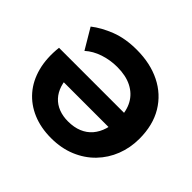

<svg xmlns="http://www.w3.org/2000/svg" viewBox="-169 -919 1138 1138"><g transform="rotate(45 400.0 -350.0)"><path d="M388 15Q302 15 233.8 -13.8Q165.5 -42.5 119 -96.2Q72.5 -150 52.5 -226.2Q32.5 -302.5 43 -397H661L658.5 -272.5H134L204 -336.5Q201.5 -285 214 -245.8Q226.5 -206.5 251.2 -179.8Q276 -153 311 -139.5Q346 -126 388.5 -126Q439 -126 477 -141.8Q515 -157.5 540.5 -187.2Q566 -217 578.8 -258.8Q591.5 -300.5 591.5 -352.5Q591.5 -416.5 565.8 -463.2Q540 -510 490 -535.5Q440 -561 368 -561Q309 -561 254.8 -543Q200.5 -525 162.5 -490.5L86.5 -618.5Q136.5 -658 209 -686.5Q281.5 -715 377.5 -715Q491 -715 577.5 -672Q664 -629 712.8 -547.8Q761.5 -466.5 761.5 -352.5Q761.5 -277 735.5 -210.5Q709.5 -144 660.5 -93.2Q611.5 -42.5 542.5 -13.8Q473.5 15 388 15Z"/></g></svg>

Font: Geologica Cursive
Style: Bold
Weight: 700
Designer: Sindre Bremnes, Frode Helland
Foundry: Monokrom Skriftforlag AS
Version: Version 1.010;gftools[0.9.28]